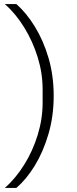

<svg xmlns="http://www.w3.org/2000/svg" viewBox="-20 -780 374 937"><path d="M242 -312Q242 -213 216.5 -126Q191 -39 150 28Q109 95 60 137H4Q56 91 98 24Q140 -43 164 -121.5Q188 -200 188 -278V-344Q188 -423 164 -500.5Q140 -578 98.5 -645.5Q57 -713 4 -760H60Q109 -717 150.5 -649.5Q192 -582 217 -496.5Q242 -411 242 -312Z"/></svg>

Font: IBM Plex Sans Light
Style: Regular
Weight: 300
Designer: Mike Abbink, Paul van der Laan, Pieter van Rosmalen
Foundry: Bold Monday
Version: Version 3.201